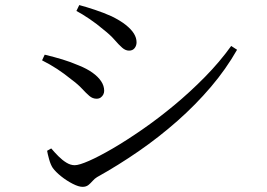

<svg xmlns="http://www.w3.org/2000/svg" viewBox="-20 -733 1040 749"><path d="M278.1 -690.3 289.2 -713.2Q317 -705.8 350 -694.8Q383.1 -683.9 415.3 -669.5Q449.5 -652.7 470.7 -635.8Q491.8 -618.9 502.3 -602.2Q512.7 -585.5 512.7 -567.9Q512.7 -554.9 505.1 -545.2Q497.5 -535.5 483.5 -535.5Q469.5 -535.5 456.5 -547Q443.4 -558.5 426.7 -577.8Q410 -597.1 383 -618.1Q357.5 -640 328.4 -659.6Q299.4 -679.1 278.1 -690.3ZM881.9 -553.7 904.8 -538.9Q861.9 -463.5 802.7 -393.9Q743.5 -324.3 671.9 -261.1Q600.2 -197.8 520.7 -142.9Q441.2 -88 358.6 -42Q349.1 -36.3 341.1 -27Q333.1 -17.8 324.4 -10.9Q315.6 -4.1 302.1 -4.1Q286.8 -4.1 263.4 -16.1Q239.9 -28.1 218.6 -45.1Q197.4 -62.1 185.9 -77.8Q177.4 -90.5 171.4 -112.3Q165.4 -134 163.8 -144.8L179.8 -154Q193.5 -137.9 208.4 -123Q223.3 -108.1 239.4 -98.3Q255.4 -88.5 271.6 -88.5Q288.5 -88.5 327.5 -105.6Q366.6 -122.8 419.8 -153.8Q473.1 -184.9 534.8 -227.6Q596.4 -270.2 659.3 -322.3Q722.1 -374.4 779.5 -432.8Q836.9 -491.1 881.9 -553.7ZM144.1 -497.6 154.4 -519.7Q192.4 -510.5 223.3 -501.2Q254.1 -491.9 287.6 -477.6Q318.7 -465.2 340.7 -449.5Q362.7 -433.8 374.5 -416.1Q386.4 -398.4 386.4 -378.8Q386.4 -371.1 382.9 -364.2Q379.4 -357.3 372.9 -352.6Q366.4 -347.9 356.7 -347.9Q341.4 -347.9 328.7 -358.7Q316 -369.6 300.3 -386.6Q284.6 -403.7 258.4 -423.1Q230.1 -446.1 202.9 -463.9Q175.7 -481.7 144.1 -497.6Z"/></svg>

Font: Noto Serif JP
Style: Regular
Weight: 200
Designer: Ryoko NISHIZUKA 西塚涼子 (kana & ideographs); Frank Grießhammer (Latin, Greek & Cyrillic); Wenlong ZHANG 张文龙 (bopomofo); San
Foundry: Adobe
Version: Version 2.001;hotconv 1.1.0;makeotfexe 2.6.0